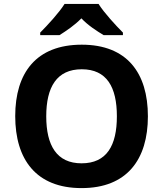

<svg xmlns="http://www.w3.org/2000/svg" viewBox="-20 -954 836 984"><path d="M485 -934H311C283 -889 223 -824 186 -787V-774H285C320 -796 362 -824 397 -860C431 -824 476 -795 511 -774H610V-787C574 -823 513 -889 485 -934ZM738 -358C738 -580 631 -725 399 -725C165 -725 58 -580 58 -359C58 -137 165 10 398 10C631 10 738 -137 738 -358ZM217 -358C217 -508 271 -599 399 -599C527 -599 579 -508 579 -358C579 -208 527 -117 398 -117C271 -117 217 -208 217 -358Z"/></svg>

Font: Noto Sans Gunjala Gondi
Style: Bold
Weight: 700
Designer: Ek Type
Foundry: Ek Type
Version: Version 1.004